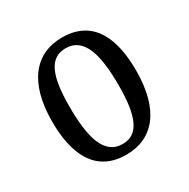

<svg xmlns="http://www.w3.org/2000/svg" viewBox="-124 -622 729 742"><g transform="rotate(-30 240.0 -250.5)"><path d="M137 -263C137 -128 160 -35 244 -35C317 -35 343 -107 343 -238C343 -374 320 -466 236 -466C162 -466 137 -395 137 -263ZM50 -246C50 -421 126 -509 245 -509C388 -509 430 -392 430 -256C430 -78 354 8 235 8C93 8 50 -110 50 -246Z"/></g></svg>

Font: Yrsa
Style: Regular
Weight: 400
Designer: Anna Giedrys (Yrsa+Rasa design), David Brezina (Yrsa art-direction, Rasa art-direction, design)
Foundry: Rosetta Type Foundry
Version: Version 1.001;PS 1.1;hotconv 1.0.88;makeotf.lib2.5.647800